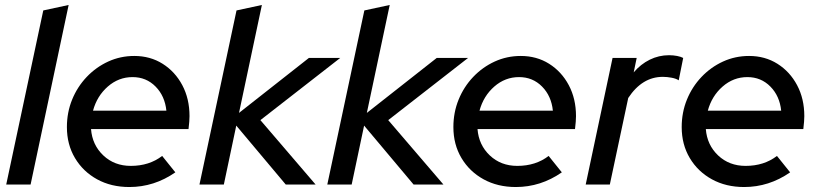

<svg xmlns="http://www.w3.org/2000/svg" viewBox="-20 -742 3289 772"><path d="M5 0 154 -700 256 -722 103 0Z M500 10Q427 10 370.5 -21Q314 -52 281.5 -106.5Q249 -161 249 -231Q249 -290 270 -341.5Q291 -393 328.5 -432.5Q366 -472 415 -494.5Q464 -517 520 -517Q584 -517 634 -485.5Q684 -454 713 -399.5Q742 -345 742 -275Q742 -265 741 -252.5Q740 -240 738 -223H346Q351 -159 395.5 -117Q440 -75 506 -75Q580 -75 632 -115L685 -49Q600 10 500 10ZM354 -297H649Q643 -356 605.5 -394Q568 -432 513 -432Q457 -432 413.5 -394Q370 -356 354 -297Z M782 0 931 -700 1033 -722 941 -288 1222 -509H1348L1027 -259L1249 0H1129L930 -237L880 0Z M1296 0 1445 -700 1547 -722 1455 -288 1736 -509H1862L1541 -259L1763 0H1643L1444 -237L1394 0Z M2054 10Q1981 10 1924.5 -21Q1868 -52 1835.5 -106.5Q1803 -161 1803 -231Q1803 -290 1824 -341.5Q1845 -393 1882.5 -432.5Q1920 -472 1969 -494.5Q2018 -517 2074 -517Q2138 -517 2188 -485.5Q2238 -454 2267 -399.5Q2296 -345 2296 -275Q2296 -265 2295 -252.5Q2294 -240 2292 -223H1900Q1905 -159 1949.5 -117Q1994 -75 2060 -75Q2134 -75 2186 -115L2239 -49Q2154 10 2054 10ZM1908 -297H2203Q2197 -356 2159.5 -394Q2122 -432 2067 -432Q2011 -432 1967.5 -394Q1924 -356 1908 -297Z M2335 0 2443 -509H2540L2528 -451Q2556 -484 2592.5 -502Q2629 -520 2670 -520Q2687 -520 2702.5 -517Q2718 -514 2727 -509L2709 -419Q2699 -426 2680.5 -429.5Q2662 -433 2645 -433Q2562 -433 2506 -348L2432 0Z M2972 10Q2899 10 2842.5 -21Q2786 -52 2753.5 -106.5Q2721 -161 2721 -231Q2721 -290 2742 -341.5Q2763 -393 2800.5 -432.5Q2838 -472 2887 -494.5Q2936 -517 2992 -517Q3056 -517 3106 -485.5Q3156 -454 3185 -399.5Q3214 -345 3214 -275Q3214 -265 3213 -252.5Q3212 -240 3210 -223H2818Q2823 -159 2867.5 -117Q2912 -75 2978 -75Q3052 -75 3104 -115L3157 -49Q3072 10 2972 10ZM2826 -297H3121Q3115 -356 3077.5 -394Q3040 -432 2985 -432Q2929 -432 2885.5 -394Q2842 -356 2826 -297Z"/></svg>

Font: Red Hat Display Medium
Style: Italic
Weight: 500
Italic angle: -12°
Designer: Pentagram, MCKL
Foundry: Pentagram, MCKL
Version: Version 1.023; ttfautohint (v1.8.3)